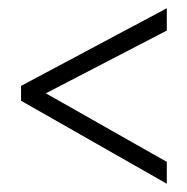

<svg xmlns="http://www.w3.org/2000/svg" viewBox="-20 -587 454 465"><path d="M384 -142 31 -343V-379L384 -567V-513L91 -361L384 -195Z"/></svg>

Font: Noto Sans Sinhala ExtraCondensed Light
Style: Regular
Weight: 300
Width: 2
Designer: Jelle Bosma - Monotype Design Team
Foundry: Monotype Imaging Inc.
Version: Version 2.006; ttfautohint (v1.8.4.7-5d5b)